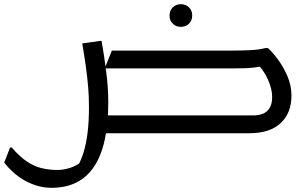

<svg xmlns="http://www.w3.org/2000/svg" viewBox="-56 -635 1469 915"><path d="M415 -85H1152Q1177 -85 1197 -93Q1217 -101 1229 -120.5Q1241 -140 1241 -173Q1241 -211 1220 -258Q1199 -305 1159 -342L1208 -322Q1178 -316 1157.5 -313.5Q1137 -311 1115 -310Q1093 -309 1057 -309H443L477 -394H1057Q1096 -394 1137.5 -396Q1179 -398 1209 -406H1221Q1246 -383 1271.5 -347.5Q1297 -312 1315 -269Q1333 -226 1333 -179Q1333 -140 1321 -107.5Q1309 -75 1284 -50.5Q1259 -26 1221 -13Q1183 0 1131 0H415ZM806 -507Q783 -507 767.5 -522Q752 -537 752 -561Q752 -585 767.5 -600Q783 -615 806 -615Q829 -615 844.5 -600Q860 -585 860 -561Q860 -537 844.5 -522Q829 -507 806 -507ZM0 68Q37 111 72 134.5Q107 158 143 166.5Q179 175 218 175Q246 175 278 165Q310 155 344 128L308 168Q329 134 342 92Q355 50 361.5 -3.5Q368 -57 368 -124Q368 -175 364 -222Q360 -269 353 -319Q346 -369 336 -428L420 -440H428Q440 -373 450 -295Q460 -217 460 -148Q460 -45 443 32Q426 109 392 159.5Q358 210 307.5 235Q257 260 190 260Q153 260 120 250Q87 240 58 223Q29 206 5.5 184.5Q-18 163 -36 140L-8 68Z"/></svg>

Font: Kufam
Style: Italic
Weight: 400
Italic angle: -11°
Designer: Artur Schmal
Foundry: Original Type
Version: Version 1.301; ttfautohint (v1.8.3)